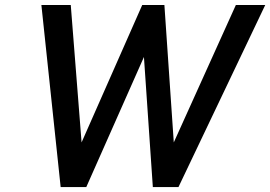

<svg xmlns="http://www.w3.org/2000/svg" viewBox="-20 -759 1096 779"><path d="M226.1 0 147.9 -738.8H267.1L311 -181.2L557.1 -738.8H647L685.1 -181.2L937 -738.8H1056.2L704.1 0H600.1L564 -527.8L330.1 0Z"/></svg>

Font: Involve SemiBold Oblique
Style: Italic
Weight: 600
Italic angle: -10.5°
Designer: Stefan Peev
Foundry: Context Ltd.
Version: Version 1.001